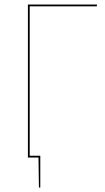

<svg xmlns="http://www.w3.org/2000/svg" viewBox="-20 -700 465 853"><path d="M112 -672V-8H159V133H153L151 0H104V-680H411L410 -672Z"/></svg>

Font: Fira Sans Compressed Eight
Style: Regular
Weight: 100
Width: 1
Designer: bBox Type GmbH & Carrois Corporate GbR & Edenspiekermann AG
Foundry: bBox Type GmbH & Carrois Corporate GbR & Edenspiekermann AG
Version: Version 4.301